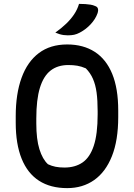

<svg xmlns="http://www.w3.org/2000/svg" viewBox="-20 -949 690 989"><path d="M326 -720Q409 -720 468 -682Q527 -644 558 -568.5Q589 -493 589 -380V-346Q589 -226 556.5 -144.5Q524 -63 465 -21.5Q406 20 326 20Q240 20 181 -18Q122 -56 91.5 -131.5Q61 -207 61 -317V-351Q61 -465 91 -548Q121 -631 180 -675.5Q239 -720 326 -720ZM167 -313Q167 -232 183 -180.5Q199 -129 227 -103Q246 -94 266 -90Q286 -86 312 -86Q367 -86 405 -112Q443 -138 463 -198Q483 -258 483 -360V-376Q483 -432 477.5 -472.5Q472 -513 458.5 -543.5Q445 -574 422 -597Q399 -607 378 -610.5Q357 -614 332 -614Q277 -614 240.5 -585.5Q204 -557 185.5 -496.5Q167 -436 167 -339ZM387 -929Q405 -929 419.5 -928Q434 -927 446.5 -925Q459 -923 470 -918Q482 -914 484.5 -904Q487 -894 483 -882Q477 -865 468 -851Q459 -837 447.5 -824.5Q436 -812 422 -801Q408 -790 391 -781Q376 -773 362 -770Q348 -767 329 -767Q318 -767 307.5 -768.5Q297 -770 287 -773Q277 -776 265 -781Q297 -804 321 -827Q345 -850 362 -875.5Q379 -901 387 -929Z"/></svg>

Font: Recursive Casual Medium
Style: Regular
Weight: 500
Version: Version 1.047